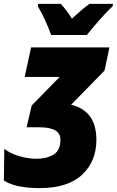

<svg xmlns="http://www.w3.org/2000/svg" viewBox="-21 -958 601 988"><path d="M426 -778Q449 -807 488.5 -852.5Q528 -898 559 -926L560 -938H439Q418 -923 395.5 -903.5Q373 -884 349 -862Q338 -881 321.5 -902.5Q305 -924 292 -938H175L174 -925Q193 -894 212 -852Q231 -810 242 -778ZM475 -238Q475 -388 345 -419L517 -595L542 -714H139L106 -562H286L142 -415L116 -303H182Q290 -303 290 -239Q290 -184 254.5 -162.5Q219 -141 166 -141Q124 -141 78 -154.5Q32 -168 1 -192L-1 -29Q32 -8 79 1Q126 10 182 10Q328 10 401.5 -59Q475 -128 475 -238Z"/></svg>

Font: Noto Sans Display SemiCondensed Black
Style: Italic
Weight: 900
Width: 4
Designer: Monotype Design team
Foundry: Monotype Imaging Inc.
Version: 1.000